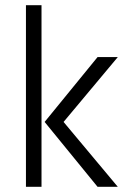

<svg xmlns="http://www.w3.org/2000/svg" viewBox="-20 -720 494 740"><path d="M434 0 225 -250 434 -500H356L152 -250L356 0ZM140 0V-700H80V0Z"/></svg>

Font: Abel
Style: Regular
Weight: 400
Designer: Matthew Desmond
Foundry: Matthew Desmond
Version: Version 1.002